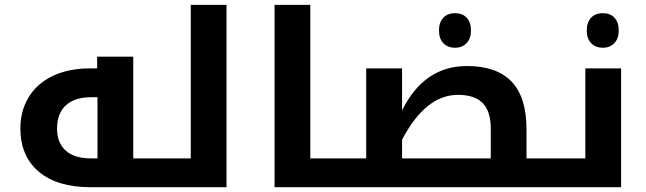

<svg xmlns="http://www.w3.org/2000/svg" viewBox="-20 -780 2693 800"><path d="M660.2 -120.1Q665 -120.1 665 -116.2V-4.9Q665 0 660.2 0H356.9Q218.3 0 141.6 -64.7Q64.9 -129.4 64.9 -245.1Q64.9 -318.8 100.1 -376Q135.3 -433.1 200.9 -464.1Q266.6 -495.1 356.9 -495.1H384.8V-543.9H535.2V-120.1ZM386.2 -120.1V-375H359.9Q291.5 -375 254.6 -341.3Q217.8 -307.6 217.8 -244.1Q217.8 -184.6 253.9 -152.3Q290 -120.1 357.9 -120.1Z M649.9 0Q645 0 645 -4.9V-116.2Q645 -120.1 649.9 -120.1H774.9V-759.8H923.8V0Z M1397.9 -120.1Q1402.8 -120.1 1402.8 -116.2V-4.9Q1402.8 0 1397.9 0H1124V-759.8H1272.9V-120.1Z M1388.2 0Q1383.3 0 1383.3 -4.9V-116.2Q1383.3 -120.1 1388.2 -120.1H1505.9V-495.1H1655.3V-319.8Q1746.6 -504.9 1926.3 -504.9Q2048.8 -504.9 2111.3 -440.2Q2173.8 -375.5 2173.8 -240.2V-120.1H2304.2Q2309.1 -120.1 2309.1 -116.2V-4.9Q2309.1 0 2304.2 0ZM2024.9 -120.1V-243.2Q2024.9 -315.9 1991.5 -350.3Q1958 -384.8 1888.2 -384.8Q1753.4 -384.8 1655.3 -198.2V-120.1ZM1876.5 -581.1Q1845.2 -581.1 1827.1 -600.3Q1809.1 -619.6 1809.1 -652.8Q1809.1 -686.5 1826.9 -705.8Q1844.7 -725.1 1876.5 -725.1Q1906.7 -725.1 1924.6 -706.1Q1942.4 -687 1942.4 -652.8Q1942.4 -619.6 1924.1 -600.3Q1905.8 -581.1 1876.5 -581.1Z M2293.9 0Q2289.1 0 2289.1 -4.9V-116.2Q2289.1 -120.1 2293.9 -120.1H2418.9V-495.1H2567.9V0ZM2492.2 -581.1Q2460.9 -581.1 2442.9 -600.3Q2424.8 -619.6 2424.8 -652.8Q2424.8 -686.5 2442.6 -705.8Q2460.4 -725.1 2492.2 -725.1Q2522.5 -725.1 2540.3 -706.1Q2558.1 -687 2558.1 -652.8Q2558.1 -619.6 2539.8 -600.3Q2521.5 -581.1 2492.2 -581.1Z"/></svg>

Font: DroidArabicKufi-Bold
Style: Bold
Weight: 700
Designer: Pascal Zoghbi
Foundry: Ascender Corporation
Version: Version 1.00